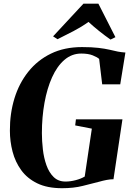

<svg xmlns="http://www.w3.org/2000/svg" viewBox="-20 -1007 721 1038"><path d="M315.5 10.5Q235.5 10.5 181.2 -16Q127 -42.5 94.8 -87Q62.5 -131.5 48 -187Q33.5 -242.5 33.5 -300.5Q33 -393 58 -474.8Q83 -556.5 132.8 -619Q182.5 -681.5 255.2 -717Q328 -752.5 423.5 -752.5Q476 -752.5 511.8 -748.2Q547.5 -744 572.2 -738.2Q597 -732.5 617.5 -728Q627.5 -726.5 637.2 -725Q647 -723.5 658 -723L630 -551H532.5L516 -688.5Q505.5 -698 481.2 -707.8Q457 -717.5 419.5 -717.5Q368 -717.5 328.2 -683.2Q288.5 -649 261.5 -589Q234.5 -529 220.5 -451.2Q206.5 -373.5 206.5 -287Q206.5 -245 211.8 -199.2Q217 -153.5 231 -114Q245 -74.5 270 -50Q295 -25.5 334 -25.5Q361 -25.5 389.2 -33Q417.5 -40.5 438 -52.5L476.5 -311.5L386.5 -329L390.5 -362H642L593.5 -38Q576 -38 556.5 -34.2Q537 -30.5 516 -24.5Q476.5 -14.5 427.5 -2Q378.5 10.5 315.5 10.5ZM267 -810.5 431 -987H512L604 -806L577.5 -793Q545.5 -815.5 515 -840Q484.5 -864.5 458.5 -888.5Q421.5 -862 377.2 -838.8Q333 -815.5 291 -795Z"/></svg>

Font: Merriweather 120pt ExtraBold
Style: Italic
Weight: 800
Italic angle: -7.8°
Version: Version 2.101